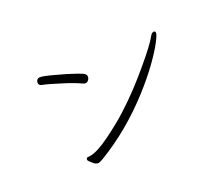

<svg xmlns="http://www.w3.org/2000/svg" viewBox="-101 -848 1202 1042"><g transform="rotate(-30 500.0 -326.5)"><path d="M310 -516Q340 -501 365.5 -485.5Q391 -470 401 -462.5Q411 -455 420 -455Q429 -455 437.5 -464Q446 -473 446 -484.5Q446 -496 430 -507Q414 -518 352 -550Q323 -564 294.5 -577.5Q266 -591 244.5 -599.5Q223 -608 214 -608Q205 -608 198.5 -601Q192 -594 192 -583Q192 -572 206 -566Q240 -553 310 -516ZM227 -102Q216 -102 216 -89Q216 -83 241 -54Q253 -45 262 -45Q271 -45 292 -53Q479 -125 650 -258Q723 -315 775.5 -366.5Q828 -418 856.5 -455Q885 -492 885 -502.5Q885 -513 874.5 -513Q864 -513 851 -497Q824 -462 726 -380Q680 -341 625 -299.5Q570 -258 509.5 -219.5Q449 -181 367.5 -141Q286 -101 242 -101Z"/></g></svg>

Font: LXGW WenKai Mono TC Light
Style: Regular
Weight: 300
Designer: LXGW / Fontworks Inc.
Foundry: LXGW / Fontworks Inc.
Version: Version 1.330